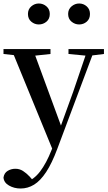

<svg xmlns="http://www.w3.org/2000/svg" viewBox="-27 -808 617 1099"><path d="M91 271Q54 271 24.5 254Q-5 237 -7 208Q-3 182 17 170Q37 158 61 158Q85 158 104.5 170.5Q124 183 142 202L171 235L138 254L118 237Q167 220 202.5 173.5Q238 127 268 51L297 -21L304 -40L392 -283L475 -527H515L301 44Q270 127 237 177Q204 227 168 249Q132 271 91 271ZM280 63 38 -527H161L325 -81L331 -69ZM-7 -499V-527H262V-499L160 -488H93ZM365 -499V-527H568V-499L487 -489H470ZM195 -668Q171 -668 152 -684Q133 -700 133 -728Q133 -755 152 -771.5Q171 -788 195 -788Q220 -788 239 -771.5Q258 -755 258 -728Q258 -700 239 -684Q220 -668 195 -668ZM426 -668Q402 -668 382.5 -684Q363 -700 363 -728Q363 -755 382.5 -771.5Q402 -788 426 -788Q451 -788 469.5 -771.5Q488 -755 488 -728Q488 -700 469.5 -684Q451 -668 426 -668Z"/></svg>

Font: Noto Serif TC SemiBold
Style: Regular
Weight: 600
Version: Version 2.002-H1;hotconv 1.1.0;makeotfexe 2.6.0